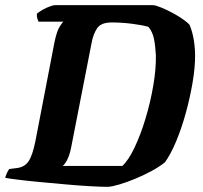

<svg xmlns="http://www.w3.org/2000/svg" viewBox="-31 -724 788 744"><path d="M387 0Q360 0 317 -2.5Q274 -5 223.5 -9.5Q173 -14 125 -18.5Q77 -23 40.5 -27.5Q4 -32 -11 -35Q-4 -58 5 -69L36 -73Q65 -77 80 -99.5Q95 -122 106 -176L180 -560Q189 -603 200 -620.5Q211 -638 215 -640H118Q116 -645 113.5 -653Q111 -661 112 -671Q120 -678 134 -686Q148 -694 162 -699Q176 -704 182 -704H562Q574 -703 594.5 -694.5Q615 -686 637.5 -674Q660 -662 678.5 -649Q697 -636 704 -627Q715 -600 720 -569Q725 -538 725 -507Q725 -461 715 -402.5Q705 -344 688.5 -284.5Q672 -225 651 -175Q630 -125 608 -95Q587 -78 556.5 -61.5Q526 -45 493.5 -31.5Q461 -18 432.5 -9.5Q404 -1 387 0ZM212 -81H443Q467 -103 490.5 -152.5Q514 -202 533 -265Q552 -328 563 -392.5Q574 -457 573 -510Q571 -547 565.5 -574Q560 -601 544 -620Q520 -627 480 -632Q440 -637 402 -637Q360 -637 345 -614Q330 -591 324 -558L244 -149Q238 -121 229 -104Q220 -87 212 -81Z"/></svg>

Font: Texturina ExtraBold
Style: Italic
Weight: 800
Italic angle: -11°
Designer: Guillermo Torres Carreño
Foundry: Omnibus-Type
Version: Version 1.002; ttfautohint (v1.8.3)